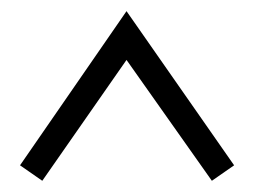

<svg xmlns="http://www.w3.org/2000/svg" viewBox="-20 -420 458 346"><path d="M208 -399.9 401.9 -122.1 361.8 -94.2 208 -312 56.2 -94.2 16.1 -122.1Z"/></svg>

Font: Pfennig
Style: Medium
Weight: 500
Version: Version 20120410 ; ttfautohint (v0.8)